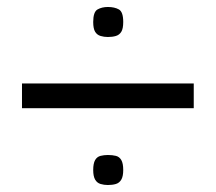

<svg xmlns="http://www.w3.org/2000/svg" viewBox="-20 -750 619 550"><path d="M535 -511V-440H43V-511ZM289 -644Q278 -644 268 -647Q258 -650 252.5 -659Q247 -668 247 -687Q247 -716 259.5 -723Q272 -730 289 -730Q308 -730 320.5 -723Q333 -716 333 -687Q333 -668 327.5 -659Q322 -650 312 -647Q302 -644 289 -644ZM289 -220Q278 -220 268 -223Q258 -226 252.5 -235.5Q247 -245 247 -263Q247 -282 252.5 -291.5Q258 -301 268 -303.5Q278 -306 289 -306Q302 -306 312 -303.5Q322 -301 327.5 -291.5Q333 -282 333 -263Q333 -245 327.5 -235.5Q322 -226 312 -223Q302 -220 289 -220Z"/></svg>

Font: Matangi Medium
Style: Regular
Weight: 500
Designer: Prashant Pant
Foundry: The Graphic Ant
Version: Version 3.002